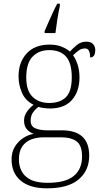

<svg xmlns="http://www.w3.org/2000/svg" viewBox="-20 -786 556 1046"><path d="M236 240Q142 240 92.5 198Q43 156 43 83Q43 42 61 13Q79 -16 106.5 -34Q134 -52 164 -57Q142 -64 126.5 -81.5Q111 -99 111 -129Q111 -157 128.5 -180Q146 -203 163 -215Q119 -237 100 -280Q81 -323 81 -370Q81 -446 125 -494.5Q169 -543 251 -543Q287 -543 315 -532Q343 -521 361 -505Q374 -520 397 -539.5Q420 -559 450 -559Q476 -559 487.5 -545.5Q499 -532 499 -513Q499 -495 492.5 -484Q486 -473 471 -473Q471 -522 444 -522Q424 -522 409.5 -511.5Q395 -501 378 -485Q392 -466 402.5 -435Q413 -404 413 -364Q413 -289 372.5 -242Q332 -195 251 -195Q239 -195 218.5 -197.5Q198 -200 190 -204Q172 -191 159.5 -173Q147 -155 147 -128Q147 -98 172.5 -87Q198 -76 238 -76H317Q466 -76 466 62Q466 143 408.5 191.5Q351 240 236 240ZM248 -225Q307 -225 339 -256.5Q371 -288 371 -365Q371 -443 339.5 -478Q308 -513 248 -513Q192 -513 157.5 -477.5Q123 -442 123 -364Q123 -292 157.5 -258.5Q192 -225 248 -225ZM239 210Q337 210 382 172.5Q427 135 427 67Q427 6 397 -16Q367 -38 311 -38H219Q181 -38 150.5 -26.5Q120 -15 101.5 11.5Q83 38 83 83Q83 117 97.5 146Q112 175 146 192.5Q180 210 239 210ZM223 -616Q232 -637 244 -664.5Q256 -692 268.5 -719Q281 -746 292 -766H306V-753Q298 -716 292 -678Q286 -640 282 -606H223Z"/></svg>

Font: Noto Serif Malayalam ExtraLight
Style: Regular
Weight: 200
Designer: Indian type Foundry, Jelle Bosma, Monotype Design Team
Foundry: Monotype Imaging Inc.
Version: Version 2.104; ttfautohint (v1.8.4.7-5d5b)